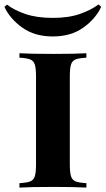

<svg xmlns="http://www.w3.org/2000/svg" viewBox="-54 -849 478 869"><path d="M337 -588Q303 -586 288 -580Q273 -574 267.5 -557Q262 -540 262 -502V-106Q262 -68 267.5 -51Q273 -34 288 -28Q303 -22 337 -20V0Q286 -3 189 -3Q84 -3 34 0V-20Q68 -22 83 -28Q98 -34 103.5 -51Q109 -68 109 -106V-502Q109 -540 103.5 -557Q98 -574 82.5 -580Q67 -586 34 -588V-608Q83 -605 189 -605Q286 -605 337 -608ZM404 -818Q379 -764 323 -724Q267 -684 185 -684Q103 -684 47 -724Q-9 -764 -34 -818L-22 -828Q10 -803 61.5 -785.5Q113 -768 185 -768Q257 -768 308 -786Q359 -804 392 -829Z"/></svg>

Font: Playfair Display SC
Style: Bold
Weight: 700
Designer: Claus Eggers Sørensen
Foundry: Claus Eggers Sørensen
Version: Version 1.200; ttfautohint (v1.6)